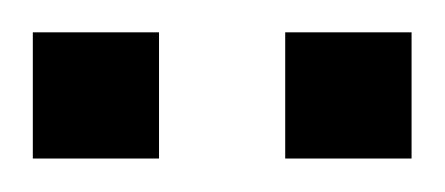

<svg xmlns="http://www.w3.org/2000/svg" viewBox="-20 -712 271 117"><path d="M0 -692.3H76.9V-615.4H0ZM153.8 -615.4V-692.3H230.8V-615.4Z"/></svg>

Font: Jacquarda Bastarda 9 Charted
Style: Regular
Weight: 400
Designer: Sarah Cadigan-Fried
Version: Version 1.000; ttfautohint (v1.8.4.7-5d5b)